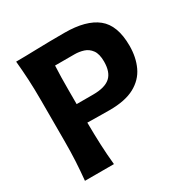

<svg xmlns="http://www.w3.org/2000/svg" viewBox="-178 -947 1073 1101"><g transform="rotate(-30 358.5 -397.0)"><path d="M72.3 0Q78.6 -64 81.8 -123.8Q85 -183.6 85 -257.8V-524.9Q85 -601.1 81.8 -662.4Q78.6 -723.6 72.3 -789.1Q129.4 -789.1 210.4 -791.5Q291.5 -793.9 395 -793.9Q537.6 -793.9 609.4 -736.3Q681.2 -678.7 681.2 -543.5Q681.2 -466.8 653.3 -407.2Q625.5 -347.7 563.5 -314Q501.5 -280.3 398.4 -280.3Q364.3 -280.3 323.5 -281Q282.7 -281.7 251 -282.2Q251.5 -204.1 254.4 -136.5Q257.3 -68.8 264.2 0ZM254.4 -658.2Q252.4 -620.1 251.7 -581.3Q251 -542.5 251 -498.5V-404.8H360.8Q438.5 -404.8 473.9 -436.3Q509.3 -467.8 509.3 -538.1Q509.3 -588.4 490.2 -614.3Q471.2 -640.1 442.4 -649.2Q413.6 -658.2 383.8 -658.2Z"/></g></svg>

Font: Pinar-DS2-FD Bold
Style: Regular
Weight: 700
Designer: Amin Abedi
Version: Version 3.000